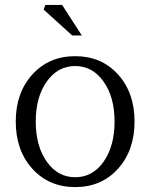

<svg xmlns="http://www.w3.org/2000/svg" viewBox="-20 -744 610 779"><path d="M444.8 -251Q444.8 -350.1 400.1 -413.1Q355.5 -476.1 285.2 -476.1Q214.4 -476.1 169.7 -413.1Q125 -350.1 125 -251Q125 -151.4 169.7 -88.1Q214.4 -24.9 285.2 -24.9Q356 -24.9 400.4 -88.1Q444.8 -151.4 444.8 -251ZM43.9 -251Q43.9 -367.7 111.3 -441.9Q178.7 -516.1 285.2 -516.1Q391.6 -516.1 458.7 -442.1Q525.9 -368.2 525.9 -251Q525.9 -133.8 458.7 -59.3Q391.6 15.1 285.2 15.1Q178.7 15.1 111.3 -59.3Q43.9 -133.8 43.9 -251ZM157.2 -705.1 164.1 -724.1H231.9L312 -600.1H272.9Z"/></svg>

Font: LT Superior Serif
Style: Regular
Weight: 400
Designer: Daniel Lyons
Foundry: LyonsType
Version: Version 2.120;FEAKit 1.0